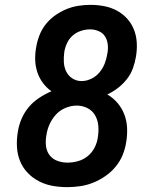

<svg xmlns="http://www.w3.org/2000/svg" viewBox="-20 -763 640 791"><path d="M257 8Q257 8 257 8Q257 8 257 8Q225 8 195.5 2.5Q166 -3 140 -16.5Q114 -30 94 -51Q74 -72 63 -98.5Q52 -125 50 -155.5Q48 -186 53 -217Q57 -245 68 -271.5Q79 -298 97.5 -320.5Q116 -343 141 -359.5Q166 -376 192 -387Q172 -401 157 -421Q142 -441 134 -465Q126 -489 125 -515Q124 -541 129 -568Q133 -593 142.5 -617.5Q152 -642 168.5 -663Q185 -684 207 -699.5Q229 -715 253 -725Q277 -735 302.5 -739Q328 -743 353 -743Q353 -743 353 -743Q353 -743 353 -743Q382 -743 410 -737.5Q438 -732 462 -719Q486 -706 504 -686Q522 -666 532 -640.5Q542 -615 543.5 -586.5Q545 -558 540 -529Q536 -505 527.5 -481.5Q519 -458 503 -437.5Q487 -417 466.5 -401Q446 -385 422 -374Q446 -360 464 -339Q482 -318 492 -292Q502 -266 503.5 -237Q505 -208 500 -178Q496 -151 485.5 -125Q475 -99 456.5 -76.5Q438 -54 414 -37.5Q390 -21 364 -10.5Q338 0 310.5 4Q283 8 257 8ZM317 -429Q336 -429 356 -438.5Q376 -448 390 -465Q404 -482 411.5 -501.5Q419 -521 422 -541Q426 -560 424 -579Q422 -598 413 -612.5Q404 -627 387 -634.5Q370 -642 351 -642Q333 -642 314 -636Q295 -630 280 -617Q265 -604 256.5 -586Q248 -568 245 -550Q242 -528 243 -507.5Q244 -487 252.5 -469Q261 -451 278 -440Q295 -429 316 -429ZM258 -93Q279 -93 301 -99Q323 -105 341 -119.5Q359 -134 369.5 -154.5Q380 -175 383 -197Q387 -221 385 -244.5Q383 -268 372 -287.5Q361 -307 340.5 -317.5Q320 -328 296 -328Q273 -328 250 -318.5Q227 -309 210.5 -291Q194 -273 184 -250.5Q174 -228 171 -205Q167 -183 169.5 -161.5Q172 -140 184 -124Q196 -108 216 -100.5Q236 -93 258 -93Z"/></svg>

Font: Iosevka SS04 Extended Oblique
Style: Bold
Weight: 700
Width: 7
Italic angle: -9°
Monospace: yes
Designer: Belleve Invis
Foundry: Belleve Invis
Version: Version 19.0.0; ttfautohint (v1.8.4)